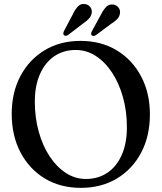

<svg xmlns="http://www.w3.org/2000/svg" viewBox="-20 -916 802 951"><path d="M379 -713.5Q481 -713.5 558.5 -666.5Q636 -619.5 679.2 -537.2Q722.5 -455 722.5 -349.5Q722.5 -242 679.2 -160Q636 -78 559 -31.8Q482 14.5 380.5 14.5Q278.5 14.5 201.5 -32.2Q124.5 -79 81.2 -161.8Q38 -244.5 38 -352Q38 -457.5 81 -539Q124 -620.5 200.8 -667Q277.5 -713.5 379 -713.5ZM608.5 -286.5Q608.5 -365 589.2 -434Q570 -503 535.5 -555.8Q501 -608.5 455 -638.5Q409 -668.5 355 -668.5Q294.5 -668.5 249 -637.5Q203.5 -606.5 178 -549Q152.5 -491.5 152.5 -412.5Q152.5 -333.5 171.8 -264Q191 -194.5 225.5 -142Q260 -89.5 306 -59.5Q352 -29.5 405.5 -29.5Q466 -29.5 511.8 -60.2Q557.5 -91 583 -148.5Q608.5 -206 608.5 -286.5ZM340.5 -845Q352.5 -870 366 -884.2Q379.5 -898.5 400 -896Q417 -894 426.8 -881.5Q436.5 -869 434.5 -853Q432 -836.5 421 -824.2Q410 -812 392.5 -800.5L317.5 -743Q305 -734.5 296.5 -742Q290.5 -748 297 -762.5ZM480.5 -844.5Q493 -869 507 -882.8Q521 -896.5 541.5 -893.5Q558 -890.5 567.5 -877.8Q577 -865 574 -849Q571.5 -832.5 560 -820.8Q548.5 -809 530.5 -798L455 -742Q442 -734 434 -741.5Q430.5 -745.5 431.5 -750.8Q432.5 -756 435.5 -762Z"/></svg>

Font: Fraunces 72pt Soft
Style: Regular
Weight: 400
Version: Version 1.000;[b76b70a41]